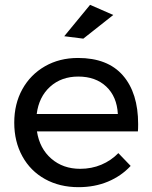

<svg xmlns="http://www.w3.org/2000/svg" viewBox="-20 -772 628 795"><path d="M552 -258Q552 -238 551 -228H133Q144 -157 192.5 -115Q241 -73 312 -73Q359 -73 399.5 -90Q440 -107 470 -138L521 -85Q482 -43 427 -20Q372 3 305 3Q227 3 166.5 -30.5Q106 -64 72.5 -125Q39 -186 39 -264Q39 -342 72.5 -402.5Q106 -463 166 -497.5Q226 -532 303 -532Q426 -532 489 -459.5Q552 -387 552 -258ZM468 -300Q464 -372 420 -413.5Q376 -455 304 -455Q234 -455 187.5 -413Q141 -371 132 -300ZM353 -752 449 -710 325 -612 246 -622Z"/></svg>

Font: Montserrat arm2
Style: Regular
Weight: 400
Designer: Julieta Ulanovsky
Foundry: Julieta Ulanovsky
Version: Version 6.000